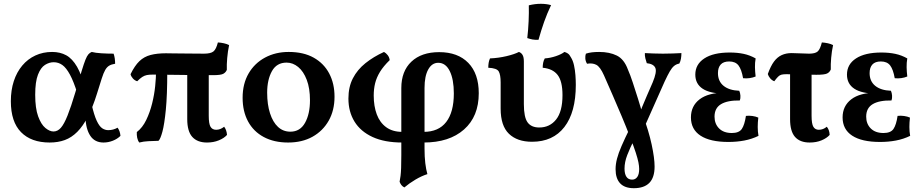

<svg xmlns="http://www.w3.org/2000/svg" viewBox="-20 -740 4839 1009"><path d="M241 9Q144 9 90.5 -45.5Q37 -100 37 -208Q37 -266 52.5 -313.5Q68 -361 97 -395.5Q126 -430 166 -448.5Q206 -467 254 -467Q296 -467 328 -449.5Q360 -432 385 -389Q410 -346 429 -267L386 -251Q367 -312 347.5 -348Q328 -384 307.5 -398.5Q287 -413 262 -413Q239 -413 216.5 -399Q194 -385 179.5 -347.5Q165 -310 165 -242Q165 -171 180.5 -128.5Q196 -86 218.5 -67.5Q241 -49 261 -49Q283 -49 300 -68.5Q317 -88 335 -133Q353 -178 376 -255Q396 -324 408.5 -365Q421 -406 429 -426Q437 -446 444.5 -454.5Q452 -463 462 -467Q481 -462 512.5 -460Q544 -458 577 -458Q581 -447 583 -433.5Q585 -420 585 -405Q566 -402 554 -395Q542 -388 533 -372.5Q524 -357 514.5 -327Q505 -297 490 -249Q467 -175 441.5 -126Q416 -77 386 -47Q356 -17 320.5 -4Q285 9 241 9ZM524 9Q478 9 454.5 -26.5Q431 -62 429 -124L461 -194Q474 -136 488 -106Q502 -76 517 -66Q532 -56 549 -56Q575 -56 598 -69Q611 -51 613 -26Q597 -10 573 -0.5Q549 9 524 9Z M701 -313Q688 -317 678.5 -327.5Q669 -338 666 -350Q688 -395 712.5 -418.5Q737 -442 771 -451Q805 -460 852 -460Q864 -460 885 -459.5Q906 -459 933 -459Q960 -459 990.5 -458.5Q1021 -458 1052 -458Q1087 -458 1101.5 -469.5Q1116 -481 1125 -517Q1141 -516 1157 -512.5Q1173 -509 1184 -503Q1177 -470 1174 -435Q1171 -400 1172 -373Q1167 -360 1154 -352.5Q1141 -345 1100 -345Q996 -345 914.5 -346.5Q833 -348 783 -348Q764 -348 751.5 -345.5Q739 -343 727.5 -335.5Q716 -328 701 -313ZM712 9Q704 -1 701 -16Q698 -31 699 -46Q729 -69 748.5 -109.5Q768 -150 779.5 -196.5Q791 -243 795.5 -287.5Q800 -332 800 -364L859 -363Q859 -240 851.5 -163.5Q844 -87 833.5 -48Q823 -9 813 0Q784 1 759.5 2Q735 3 712 9ZM1068 9Q1017 9 990.5 -20.5Q964 -50 964 -114V-369H1077V-132Q1077 -89 1086.5 -73.5Q1096 -58 1116 -58Q1138 -58 1158 -74Q1171 -57 1173 -31Q1158 -14 1130 -2.5Q1102 9 1068 9Z M1494 9Q1420 9 1366 -20Q1312 -49 1283.5 -102Q1255 -155 1255 -226Q1255 -300 1286.5 -354Q1318 -408 1373 -437.5Q1428 -467 1497 -467Q1575 -467 1628.5 -437Q1682 -407 1710 -354Q1738 -301 1738 -232Q1738 -160 1707.5 -106Q1677 -52 1622.5 -21.5Q1568 9 1494 9ZM1506 -48Q1557 -48 1583 -94.5Q1609 -141 1609 -213Q1609 -276 1592 -320.5Q1575 -365 1547 -388Q1519 -411 1486 -411Q1434 -411 1409 -366Q1384 -321 1384 -253Q1384 -191 1399 -144.5Q1414 -98 1441 -73Q1468 -48 1506 -48Z M2105 245Q2095 240 2089 232Q2083 224 2080 215Q2083 200 2085 184Q2087 168 2088 142.5Q2089 117 2089 75V-277Q2089 -366 2142 -416Q2195 -466 2288 -466Q2386 -466 2441 -409.5Q2496 -353 2496 -250Q2496 -128 2418.5 -59.5Q2341 9 2206 9V-47Q2285 -47 2325 -99Q2365 -151 2365 -249Q2365 -323 2343.5 -366.5Q2322 -410 2283 -410Q2250 -410 2230.5 -375Q2211 -340 2211 -278V40Q2211 84 2215 117.5Q2219 151 2226 175Q2195 185 2163 204Q2131 223 2105 245ZM2094 9Q2001 9 1938 -20Q1875 -49 1843 -101Q1811 -153 1811 -222Q1811 -283 1834.5 -328.5Q1858 -374 1900.5 -408Q1943 -442 1998 -467Q2009 -461 2017.5 -450Q2026 -439 2028 -424Q1995 -392 1977 -362.5Q1959 -333 1951.5 -303Q1944 -273 1944 -238Q1944 -182 1960 -139Q1976 -96 2009.5 -71.5Q2043 -47 2094 -47Z M2776 5Q2698 5 2654.5 -37Q2611 -79 2611 -169V-307Q2611 -347 2601 -364.5Q2591 -382 2546 -384Q2546 -398 2548 -410Q2550 -422 2555 -433Q2600 -435 2642 -445Q2684 -455 2707 -467Q2719 -463 2726 -451.5Q2733 -440 2733 -417V-193Q2733 -124 2752.5 -97Q2772 -70 2814 -70Q2869 -70 2902.5 -112Q2936 -154 2936 -240Q2936 -313 2910.5 -346Q2885 -379 2832 -384Q2832 -398 2834.5 -410.5Q2837 -423 2843 -433Q2872 -435 2901.5 -445Q2931 -455 2946 -467Q2955 -465 2964 -459Q2973 -453 2980 -439Q2991 -422 2996.5 -397Q3002 -372 3004 -345Q3006 -318 3006 -294Q3006 -150 2946 -72.5Q2886 5 2776 5ZM2810 -531Q2792 -530 2778.5 -532.5Q2765 -535 2751 -540Q2756 -583 2758 -628Q2760 -673 2759 -712Q2775 -716 2790.5 -718Q2806 -720 2822 -720Q2852 -720 2876 -713Q2855 -669 2839.5 -625Q2824 -581 2810 -531Z M3311 249Q3263 249 3239 223.5Q3215 198 3215 149Q3215 123 3222.5 94Q3230 65 3246.5 27Q3263 -11 3290 -66L3315 -11Q3291 37 3276.5 74.5Q3262 112 3262 146Q3262 174 3272 189Q3282 204 3302 204Q3319 204 3329 190Q3339 176 3339 148Q3339 133 3335 113Q3331 93 3321 62Q3311 31 3293 -15Q3270 -75 3246.5 -130.5Q3223 -186 3200 -239Q3177 -292 3154 -344Q3134 -389 3113.5 -399.5Q3093 -410 3065 -405Q3057 -418 3056 -432.5Q3055 -447 3059 -458Q3074 -463 3091 -465Q3108 -467 3129 -467Q3183 -467 3221.5 -448Q3260 -429 3280 -374Q3292 -347 3305.5 -306Q3319 -265 3333 -220.5Q3347 -176 3358 -135Q3389 -53 3404.5 19Q3420 91 3420 135Q3420 193 3392.5 221Q3365 249 3311 249ZM3360 -58 3332 -120Q3344 -152 3355 -179Q3366 -206 3379.5 -237Q3393 -268 3410 -307Q3433 -362 3424 -383Q3415 -404 3379 -408Q3375 -419 3371.5 -433.5Q3368 -448 3369 -461Q3389 -460 3414 -459Q3439 -458 3464 -458Q3490 -458 3516 -459Q3542 -460 3561 -461Q3561 -446 3558.5 -431.5Q3556 -417 3550 -406Q3534 -403 3522.5 -393.5Q3511 -384 3500 -365Q3489 -346 3473 -312Z M3808 6Q3712 6 3661.5 -27Q3611 -60 3611 -123Q3611 -183 3656.5 -218Q3702 -253 3789 -253V-248Q3712 -248 3673 -273.5Q3634 -299 3634 -348Q3634 -402 3681.5 -433Q3729 -464 3815 -464Q3855 -464 3888 -457Q3921 -450 3951 -433Q3947 -410 3947.5 -386.5Q3948 -363 3951 -338Q3937 -332 3919.5 -329.5Q3902 -327 3885 -329Q3877 -375 3861 -396Q3845 -417 3812 -417Q3782 -417 3767.5 -401Q3753 -385 3753 -356Q3753 -313 3782.5 -289Q3812 -265 3865 -263Q3870 -252 3871 -237.5Q3872 -223 3868 -212Q3803 -213 3769 -192.5Q3735 -172 3735 -127Q3735 -89 3759 -65Q3783 -41 3826 -41Q3864 -41 3878.5 -62.5Q3893 -84 3900 -131Q3916 -133 3934 -130.5Q3952 -128 3965 -122Q3962 -96 3962 -72.5Q3962 -49 3966 -26Q3931 -9 3891.5 -1.5Q3852 6 3808 6Z M4049 -313Q4036 -318 4027 -329Q4018 -340 4015 -351Q4030 -393 4047.5 -416.5Q4065 -440 4088 -450.5Q4111 -461 4140 -461Q4163 -461 4187 -459.5Q4211 -458 4232 -458Q4264 -458 4277 -469.5Q4290 -481 4299 -517Q4315 -516 4331 -512.5Q4347 -509 4358 -503Q4351 -471 4348 -436Q4345 -401 4346 -375Q4340 -360 4326 -353.5Q4312 -347 4270 -347Q4245 -347 4216 -348Q4187 -349 4159.5 -349.5Q4132 -350 4111 -350Q4096 -350 4086.5 -347.5Q4077 -345 4069 -337Q4061 -329 4049 -313ZM4235 9Q4184 9 4158 -20.5Q4132 -50 4132 -114V-369H4245V-132Q4245 -89 4254.5 -73.5Q4264 -58 4283 -58Q4306 -58 4325 -74Q4339 -57 4340 -31Q4325 -14 4297.5 -2.5Q4270 9 4235 9Z M4605 6Q4509 6 4458.5 -27Q4408 -60 4408 -123Q4408 -183 4453.5 -218Q4499 -253 4586 -253V-248Q4509 -248 4470 -273.5Q4431 -299 4431 -348Q4431 -402 4478.5 -433Q4526 -464 4612 -464Q4652 -464 4685 -457Q4718 -450 4748 -433Q4744 -410 4744.5 -386.5Q4745 -363 4748 -338Q4734 -332 4716.5 -329.5Q4699 -327 4682 -329Q4674 -375 4658 -396Q4642 -417 4609 -417Q4579 -417 4564.5 -401Q4550 -385 4550 -356Q4550 -313 4579.5 -289Q4609 -265 4662 -263Q4667 -252 4668 -237.5Q4669 -223 4665 -212Q4600 -213 4566 -192.5Q4532 -172 4532 -127Q4532 -89 4556 -65Q4580 -41 4623 -41Q4661 -41 4675.5 -62.5Q4690 -84 4697 -131Q4713 -133 4731 -130.5Q4749 -128 4762 -122Q4759 -96 4759 -72.5Q4759 -49 4763 -26Q4728 -9 4688.5 -1.5Q4649 6 4605 6Z"/></svg>

Font: Vollkorn SemiBold
Style: Regular
Weight: 600
Designer: Friedrich Althausen
Foundry: Friedrich Althausen
Version: Version 5.000